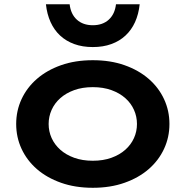

<svg xmlns="http://www.w3.org/2000/svg" viewBox="-20 -868 868 898"><path d="M55.7 -288.1Q55.7 -350.1 80.8 -404.3Q106 -458.5 152.6 -499Q199.2 -539.6 265.4 -563Q331.5 -586.4 414.1 -586.4Q496.6 -586.4 562.7 -563Q628.9 -539.6 675.5 -499Q722.2 -458.5 747.3 -404.3Q772.5 -350.1 772.5 -288.1Q772.5 -226.1 747.3 -171.9Q722.2 -117.7 675.5 -77.1Q628.9 -36.6 562.7 -13.2Q496.6 10.3 414.1 10.3Q331.5 10.3 265.4 -13.2Q199.2 -36.6 152.6 -77.1Q106 -117.7 80.8 -171.9Q55.7 -226.1 55.7 -288.1ZM207.5 -288.1Q207.5 -253.4 221.4 -222.4Q235.4 -191.4 262 -167.7Q288.6 -144 326.9 -130.1Q365.2 -116.2 414.1 -116.2Q462.9 -116.2 501.2 -130.1Q539.6 -144 566.2 -167.7Q592.8 -191.4 606.7 -222.4Q620.6 -253.4 620.6 -288.1Q620.6 -322.8 606.7 -354Q592.8 -385.3 566.2 -408.9Q539.6 -432.6 501.2 -446.5Q462.9 -460.4 414.1 -460.4Q365.2 -460.4 326.9 -446.5Q288.6 -432.6 262 -408.9Q235.4 -385.3 221.4 -354Q207.5 -322.8 207.5 -288.1ZM414.1 -647.9Q365.7 -647.9 327.4 -661.9Q289.1 -675.8 261.2 -701.7Q233.4 -727.5 216.6 -764.6Q199.7 -801.8 194.8 -848.1H305.7Q311 -801.8 339.6 -775.9Q368.2 -750 414.1 -750Q460 -750 488.5 -775.9Q517.1 -801.8 522.5 -848.1H633.3Q628.4 -801.8 611.6 -764.6Q594.7 -727.5 566.9 -701.7Q539.1 -675.8 500.7 -661.9Q462.4 -647.9 414.1 -647.9Z"/></svg>

Font: Krona One
Style: Regular
Weight: 400
Version: Version 1.003